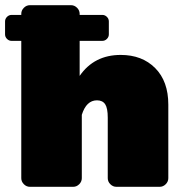

<svg xmlns="http://www.w3.org/2000/svg" viewBox="-32 -720 707 740"><path d="M-12.5 -587.5V-637.5Q-12.5 -647.5 -5 -655Q2.5 -662.5 12.5 -662.5H50V-666.7Q50 -680 60 -690Q70 -700 83.3 -700H241.7Q255 -700 265 -690Q275 -680 275 -666.7V-662.5H362.5Q372.5 -662.5 380 -655Q387.5 -647.5 387.5 -637.5V-587.5Q387.5 -577.5 380 -570Q372.5 -562.5 362.5 -562.5H275V-427.5Q330.8 -508.3 433.3 -508.3Q515.8 -508.3 566.2 -457.5Q616.7 -406.7 616.7 -316.7V-33.3Q616.7 -20 606.7 -10Q596.7 0 583.3 0H416.7Q403.3 0 393.3 -10Q383.3 -20 383.3 -33.3V-266.7Q383.3 -303.3 373.3 -318.3Q363.3 -333.3 341.7 -333.3Q300.8 -333.3 283.3 -277.5V-33.3Q283.3 -20 273.3 -10Q263.3 0 250 0H83.3Q70 0 60 -10Q50 -20 50 -33.3V-562.5H12.5Q2.5 -562.5 -5 -570Q-12.5 -577.5 -12.5 -587.5Z"/></svg>

Font: BoonTook Mon
Style: Regular
Weight: 400
Designer: Sungsit Sawaiwan
Foundry: FontUni
Version: Version 3.0